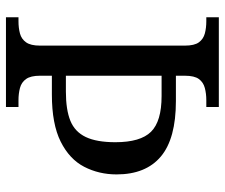

<svg xmlns="http://www.w3.org/2000/svg" viewBox="-75 -679 754 644"><g transform="rotate(90 302.0 -357.0)"><path d="M38 0V-42H51Q74 -42 92.5 -47Q111 -52 122 -67.5Q133 -83 133 -114V-600Q133 -632 122 -647Q111 -662 92.5 -667Q74 -672 51 -672H38V-714H339V-672H316Q294 -672 275 -667Q256 -662 245 -647Q234 -632 234 -600V-570H319Q445 -570 505 -519.5Q565 -469 565 -371Q565 -312 539.5 -262.5Q514 -213 455 -183.5Q396 -154 297 -154H234V-114Q234 -83 245 -67.5Q256 -52 275 -47Q294 -42 316 -42H339V0ZM287 -201Q348 -201 385 -216Q422 -231 439.5 -267.5Q457 -304 457 -367Q457 -451 422 -486.5Q387 -522 302 -522H234V-201Z"/></g></svg>

Font: Noto Serif Gujarati
Style: Regular
Weight: 400
Designer: Universal Thirst, Indian Type Foundry and the Monotype Design Team
Foundry: Monotype Imaging Inc.
Version: Version 2.102